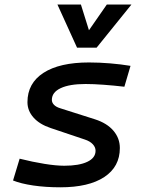

<svg xmlns="http://www.w3.org/2000/svg" viewBox="-20 -796 626 826"><path d="M239.7 9.8Q176.3 9.8 123 2Q69.8 -5.9 36.1 -19.5L64.5 -113.3Q121.1 -99.1 171.1 -91.1Q221.2 -83 256.3 -83Q320.3 -83 355.7 -99.9Q391.1 -116.7 391.1 -147.5Q391.1 -162.6 379.2 -175.5Q367.2 -188.5 344.7 -195.8L198.2 -245.1Q149.9 -261.2 124 -290.5Q98.1 -319.8 98.1 -356.4Q98.1 -438 167.2 -482.7Q236.3 -527.3 362.8 -527.3Q407.2 -527.3 453.9 -523.4Q500.5 -519.5 541.5 -512.7L515.1 -422.9Q469.2 -428.2 425.5 -431.4Q381.8 -434.6 348.1 -434.6Q278.8 -434.6 241 -416.7Q203.1 -398.9 203.1 -366.2Q203.1 -354.5 212.4 -345Q221.7 -335.4 239.7 -330.1L388.7 -282.7Q440.4 -266.1 468 -233.6Q495.6 -201.2 495.6 -159.2Q495.6 -78.6 428.7 -34.4Q361.8 9.8 239.7 9.8ZM311.5 -590.8 227.1 -776.4H328.1L365.7 -656.2H356L439.5 -776.4H545.4L395.5 -590.8Z"/></svg>

Font: Cascadia Mono NF
Style: Italic
Weight: 400
Italic angle: -10°
Monospace: yes
Designer: Aaron Bell
Foundry: Saja Typeworks
Version: Version 2404.023